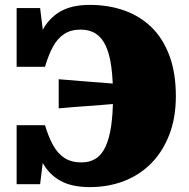

<svg xmlns="http://www.w3.org/2000/svg" viewBox="-20 -748 774 785"><path d="M457 -405V-324Q428 -321 397.5 -319Q367 -317 337.5 -314.5Q308 -312 278.5 -310Q249 -308 220 -305V-424Q248 -422 277.5 -419.5Q307 -417 337 -414.5Q367 -412 397.5 -410Q428 -408 457 -405ZM347 17Q272 17 225 -10Q178 -37 152.5 -86Q127 -135 115 -202L166 -173L144 5H48V-236H164Q178 -189 197 -154.5Q216 -120 244 -102Q272 -84 312 -84Q347 -84 371.5 -99.5Q396 -115 411.5 -148.5Q427 -182 434.5 -233Q442 -284 442 -355Q442 -424 435 -475.5Q428 -527 412.5 -560.5Q397 -594 371.5 -610.5Q346 -627 309 -627Q270 -627 242.5 -609Q215 -591 196.5 -557Q178 -523 164 -475H48V-715H144L166 -537L114 -504Q127 -571 152.5 -621.5Q178 -672 225 -700Q272 -728 347 -728Q424 -728 488.5 -705Q553 -682 600 -636Q647 -590 673 -519.5Q699 -449 699 -355Q699 -267 672.5 -198Q646 -129 599 -81Q552 -33 487.5 -8Q423 17 347 17Z"/></svg>

Font: Roboto Serif Black
Style: Regular
Weight: 900
Designer: Greg Gazdowicz
Foundry: Commercial Type
Version: Version 1.008